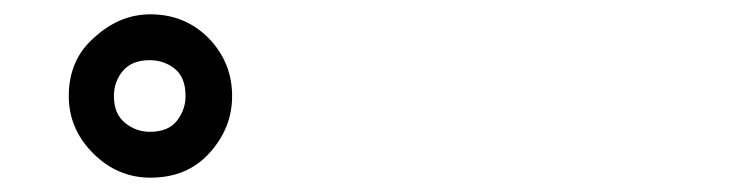

<svg xmlns="http://www.w3.org/2000/svg" viewBox="-20 -842 1040 268"><path d="M190 -594Q144 -594 110 -628Q76 -662 76 -708Q76 -759 112 -790Q147 -822 190 -822Q238 -822 271 -789Q304 -755 304 -708Q304 -663 272 -628Q241 -594 190 -594ZM189 -658Q215 -658 227 -673.5Q239 -689 239 -708Q239 -734 224 -746Q209 -758 189 -758Q164 -758 151.5 -743Q139 -728 139 -708Q139 -683 154.5 -670.5Q170 -658 189 -658Z"/></svg>

Font: MaokenZhuyuanTi
Style: Regular
Weight: 400
Designer: Fontworks Inc & LongZhuTi team: ZERO子、时光羊、荆南、频凡、刘鹏、Little White Dog、帆影Magmeta、奈白不弍、白日月球、ChaoTawei、雨三（排名不分先后）
Version: Version 1.000; 20230222